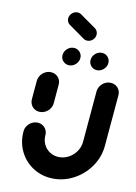

<svg xmlns="http://www.w3.org/2000/svg" viewBox="-92 -896 681 960"><g transform="rotate(10 248.0 -416.0)"><path d="M123.7 -313.3Q108.5 -313.3 96.5 -320.7Q84.4 -328.1 78.1 -340.9Q71.9 -353.7 73 -368.9L81.1 -463Q82.6 -478.1 91.1 -490.9Q99.6 -503.7 113 -511.1Q126.3 -518.5 141.5 -518.5Q156.7 -518.5 168.9 -511.1Q181.1 -503.7 187.4 -490.9Q193.7 -478.1 192.2 -463L184.1 -368.9Q183 -353.7 174.3 -340.9Q165.6 -328.1 152.2 -320.7Q138.9 -313.3 123.7 -313.3ZM444.8 -518.1Q460 -518.1 472.2 -510.7Q484.4 -503.3 490.7 -490.6Q497 -477.8 495.6 -462.6L473 -203Q468.1 -146.3 435.9 -98.9Q403.7 -51.5 353.7 -23.9Q303.7 3.7 248.1 3.7Q192.6 3.7 147.4 -23.9Q102.2 -51.5 78.5 -98.9Q54.8 -146.3 59.6 -203Q60.7 -218.1 69.4 -230.9Q78.1 -243.7 91.5 -251.1Q104.8 -258.5 120 -258.5Q135.2 -258.5 147.2 -251.1Q159.3 -243.7 165.6 -230.9Q171.9 -218.1 170.7 -203Q168.5 -177 179.4 -155Q190.4 -133 211.1 -120.2Q231.9 -107.4 257.8 -107.4Q283.7 -107.4 306.7 -120.2Q329.6 -133 344.6 -155Q359.6 -177 361.9 -203L384.4 -462.6Q385.9 -477.8 394.4 -490.6Q403 -503.3 416.3 -510.7Q429.6 -518.1 444.8 -518.1ZM327.8 -613Q329.3 -631.5 343.7 -644.8Q358.1 -658.1 376.7 -658.1Q388.9 -658.1 398.7 -652Q408.5 -645.9 413.9 -635.6Q419.3 -625.2 418.1 -613Q416.7 -594.8 402.2 -581.5Q387.8 -568.1 369.3 -568.1Q357.4 -568.1 347.4 -574.3Q337.4 -580.4 332 -590.7Q326.7 -601.1 327.8 -613ZM185.6 -613Q187 -631.5 201.5 -644.8Q215.9 -658.1 234.4 -658.1Q246.7 -658.1 256.5 -652Q266.3 -645.9 271.7 -635.6Q277 -625.2 275.9 -613Q274.4 -594.8 260 -581.5Q245.6 -568.1 227 -568.1Q215.2 -568.1 205.2 -574.3Q195.2 -580.4 189.8 -590.7Q184.4 -601.1 185.6 -613ZM181.5 -798.9Q183 -814.1 194.6 -825Q206.3 -835.9 221.5 -835.9Q233.3 -835.9 241.9 -829.6L322.6 -772.6Q329.3 -767.4 332.8 -759.4Q336.3 -751.5 335.6 -742.2Q334.4 -727 322.6 -716.1Q310.7 -705.2 295.6 -705.2Q283.7 -705.2 275.2 -711.5L194.8 -768.5Q187.8 -773.7 184.3 -781.7Q180.7 -789.6 181.5 -798.9Z"/></g></svg>

Font: 26F Galaxy Sans Oblique
Style: Regular
Weight: 400
Italic angle: -5°
Designer: C₂₉H₂₅N₃O₅
Version: Version 1.200;FEAKit 1.0